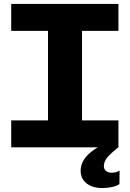

<svg xmlns="http://www.w3.org/2000/svg" viewBox="-20 -749 660 976"><path d="M224 -121V-608H397V-121ZM37 0V-137H582V0ZM37 -592V-729H582V-592ZM501 207Q450 207 420 183Q390 159 390 119Q390 71 433 32Q476 -7 552 -34L573 -15L581 0Q548 26 528 48.5Q508 71 508 95Q508 111 519 120Q530 129 548 129Q559 129 570 126Q581 123 588 118L587 187Q574 196 550 201.5Q526 207 501 207Z"/></svg>

Font: Hubot Sans
Style: Bold
Weight: 700
Designer: Deni Anggara
Foundry: GitHub, Inc., Subsidiary of Microsoft Corporation
Version: Version 2.000